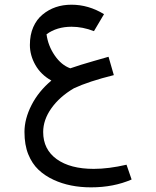

<svg xmlns="http://www.w3.org/2000/svg" viewBox="-20 -515 660 812"><path d="M197.3 -174.3Q152.8 -199.2 129.6 -240.2Q106.4 -281.2 106.4 -324.7Q106.4 -368.2 120.8 -400.6Q135.3 -433.1 159.7 -453.1Q210 -495.1 282.2 -495.1Q354.5 -495.1 419.9 -455.1L377.4 -383.3Q329.1 -401.9 282.7 -401.9Q220.2 -401.9 176.8 -370.1Q183.1 -321.8 211.2 -280.8Q239.3 -239.7 277.3 -226.1Q320.8 -241.2 375.2 -256.6Q429.7 -272 439 -274.9L461.4 -197.3Q355 -170.9 292.5 -141.6Q231.9 -106 197.3 -57.1Q162.6 -8.3 162.6 43.5Q162.6 116.7 219.7 158Q276.9 199.2 376.5 199.2Q439 199.2 515.1 181.6L536.6 244.1Q460.4 277.3 365.2 277.3Q275.4 277.3 207 245.6Q169.9 228.5 142.8 202.9Q115.7 177.2 99.6 137.7Q83.5 98.1 83.5 43Q83.5 -12.2 113.3 -70.6Q143.1 -128.9 197.3 -174.3Z"/></svg>

Font: Shahab
Style: Regular
Weight: 400
Designer: Mohammad Saleh Souzanchi
Foundry: http://font-store.ir
Version: Version:0.0.2;RFB:1.2.5;Building:2016-11-27 11:18:45.721916